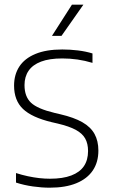

<svg xmlns="http://www.w3.org/2000/svg" viewBox="-20 -820 496 846"><path d="M198.5 7Q164 7 125 1.5Q86 -4 50.5 -15.5V-57.5Q77 -49 102.8 -43.5Q128.5 -38 153 -35.2Q177.5 -32.5 200 -32.5Q257 -32.5 294.2 -46.8Q331.5 -61 349.8 -88Q368 -115 368 -154.5Q368 -187 355.5 -209.5Q343 -232 314 -247.8Q285 -263.5 234.5 -275.5L208.5 -281.5Q120.5 -302.5 81.2 -340Q42 -377.5 42 -443Q42 -491 65.2 -526.8Q88.5 -562.5 135.8 -582.2Q183 -602 254.5 -602Q288.5 -602 323.5 -597.8Q358.5 -593.5 387.5 -584.5V-543Q354.5 -553 321.2 -557.8Q288 -562.5 254.5 -562.5Q197.5 -562.5 160.8 -548.5Q124 -534.5 106 -508.2Q88 -482 88 -445Q88 -394.5 116.5 -367.5Q145 -340.5 220.5 -322.5L246 -316.5Q306 -302.5 342.8 -281.5Q379.5 -260.5 396.5 -229.8Q413.5 -199 413.5 -156.5Q413.5 -105.5 389 -69Q364.5 -32.5 316.8 -12.8Q269 7 198.5 7ZM209 -662 297 -799.5H347.5L251 -662Z"/></svg>

Font: Encode Sans SC ExtraLight
Style: Regular
Weight: 250
Designer: Multiple Designers
Foundry: Impallari Type
Version: Version 3.002